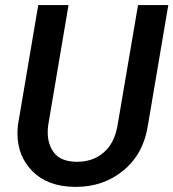

<svg xmlns="http://www.w3.org/2000/svg" viewBox="-20 -731 688 762"><path d="M527.8 -710.9 446.3 -232.4C438 -185.5 419.9 -149.9 391.1 -125.5C362.8 -101.1 327.6 -88.9 286.6 -88.9C284.7 -88.9 282.2 -88.9 280.3 -88.9C240.2 -90.3 211.9 -102.1 194.8 -124.5C177.7 -147 169.4 -173.8 169.4 -204.6C169.4 -214.4 169.9 -224.1 171.4 -234.9L252 -710.9H131.8L51.3 -235.4L49.8 -216.8C49.3 -211.4 49.3 -206.1 49.3 -201.2C49.3 -141.1 69.3 -91.3 108.9 -51.3C148.4 -11.2 203.6 9.3 274.4 10.7C276.4 10.7 278.8 10.7 280.8 10.7C354.5 10.7 418 -11.2 471.2 -55.7C524.4 -100.1 556.2 -160.2 567.4 -235.8L647.9 -710.9Z"/></svg>

Font: Roboto Medium
Style: Italic
Weight: 500
Italic angle: -12°
Designer: Google
Version: Version 2.137; 2017